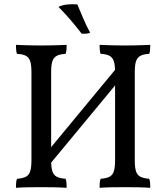

<svg xmlns="http://www.w3.org/2000/svg" viewBox="-20 -893 793 916"><path d="M185 -70 171 -127 554 -590 571 -536ZM56 3Q56 -11 57 -21.5Q58 -32 61 -40Q88 -42 103 -49.5Q118 -57 124 -75.5Q130 -94 130 -127V-549Q130 -583 124 -601Q118 -619 103 -627Q88 -635 61 -636Q58 -644 57 -655Q56 -666 56 -679Q75 -678 94.5 -677.5Q114 -677 135 -676.5Q156 -676 177 -676Q199 -676 219 -676.5Q239 -677 258.5 -677.5Q278 -678 298 -679Q298 -666 297 -655Q296 -644 293 -636Q267 -635 251.5 -627Q236 -619 230 -601Q224 -583 224 -549V-127Q224 -94 230 -75.5Q236 -57 251.5 -49.5Q267 -42 293 -40Q296 -32 297 -21.5Q298 -11 298 3Q268 1 237 0.5Q206 0 177 0Q148 0 115 0.5Q82 1 56 3ZM455 3Q455 -11 456 -21.5Q457 -32 460 -40Q487 -42 502 -49.5Q517 -57 523 -75.5Q529 -94 529 -127V-549Q529 -583 523 -601Q517 -619 502 -627Q487 -635 460 -636Q457 -644 456 -655Q455 -666 455 -679Q474 -678 493.5 -677.5Q513 -677 534 -676.5Q555 -676 576 -676Q598 -676 618 -676.5Q638 -677 657.5 -677.5Q677 -678 697 -679Q697 -666 696 -655Q695 -644 692 -636Q666 -635 650.5 -627Q635 -619 629 -601Q623 -583 623 -549V-127Q623 -94 629 -75.5Q635 -57 650.5 -49.5Q666 -42 692 -40Q695 -32 696 -21.5Q697 -11 697 3Q667 1 636 0.5Q605 0 576 0Q547 0 514 0.5Q481 1 455 3ZM370 -732Q339 -772 312.5 -802.5Q286 -833 259 -860Q276 -869 300.5 -871.5Q325 -874 349 -872Q362 -841 376.5 -806.5Q391 -772 410 -737Q401 -733 392 -732.5Q383 -732 370 -732Z"/></svg>

Font: Vollkorn
Style: Regular
Weight: 400
Designer: Friedrich Althausen
Foundry: Friedrich Althausen
Version: Version 5.001